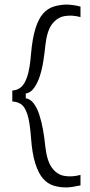

<svg xmlns="http://www.w3.org/2000/svg" viewBox="-20 -688 396 842"><path d="M34 -243V-291Q55 -292 71.5 -305Q88 -318 99.5 -352.5Q111 -387 116 -451Q122 -520 135.5 -563Q149 -606 169 -628.5Q189 -651 215 -659Q241 -667 270 -668Q281 -668 298 -666Q315 -664 333 -659V-613Q297 -623 264 -617.5Q231 -612 208.5 -582.5Q186 -553 179 -490Q176 -459 170.5 -423Q165 -387 155 -355.5Q145 -324 129.5 -302.5Q114 -281 93 -278V-257Q113 -254 127.5 -235Q142 -216 152 -186Q162 -156 168.5 -119.5Q175 -83 179 -43Q186 18 208 48Q230 78 263 83.5Q296 89 333 79V125Q315 129 298 131.5Q281 134 270 134Q241 134 215 126Q189 118 169 95.5Q149 73 135 29.5Q121 -14 116 -84Q111 -153 100 -186.5Q89 -220 72.5 -231Q56 -242 34 -243Z"/></svg>

Font: Bricolage Grotesque ExtraLight
Style: Regular
Weight: 250
Designer: Mathieu Triay
Foundry: Atelier Triay
Version: Version 1.000;gftools[0.9.30]